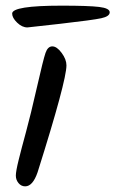

<svg xmlns="http://www.w3.org/2000/svg" viewBox="-20 -675 408 679"><path d="M77 -578Q58 -578 40.5 -595Q23 -612 23 -627Q23 -655 198 -655Q293 -655 330.5 -650.5Q368 -646 368 -631.5Q368 -617 338 -610.5Q308 -604 194 -591Q80 -578 77 -578ZM215 -444Q215 -389 113 -66Q96 -16 69 -16Q55 -16 45.5 -27.5Q36 -39 36 -54Q36 -69 46 -109.5Q56 -150 72 -208.5Q88 -267 110.5 -366Q133 -465 141 -488Q149 -511 165 -511Q181 -511 198 -488Q215 -465 215 -444Z"/></svg>

Font: Kalam
Style: Regular
Weight: 400
Designer: Lipi Raval (Devanagari and Latin), Jonny Pinhorn (Latin)
Foundry: Indian Type Foundry
Version: Version 2.001;PS 1.0;hotconv 1.0.79;makeotf.lib2.5.61930; tt